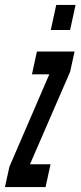

<svg xmlns="http://www.w3.org/2000/svg" viewBox="-64 -755 325 775"><path d="M141 -634H219L241 -735H163ZM-44 0H120L140 -92H57L219 -465L237 -547H85L65 -455H135L-26 -82Z"/></svg>

Font: League Gothic Condensed Italic
Style: Regular
Weight: 400
Width: 3
Designer: Tyler Finck
Foundry: The League of Moveable Type
Version: Version 1.001;PS 001.001;hotconv 1.0.56;makeotf.lib2.0.21325